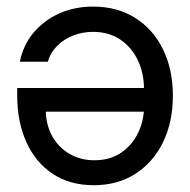

<svg xmlns="http://www.w3.org/2000/svg" viewBox="-20 -543 565 571"><path d="M256.8 -523.4Q328.6 -523.4 382.1 -489.7Q435.5 -456.1 464.8 -396.2Q494.1 -336.4 494.1 -258.8Q494.1 -180.7 465.1 -120.6Q436 -60.5 383.1 -26.4Q330.1 7.8 258.8 7.8Q187 7.8 136.2 -26.4Q85.4 -60.5 58.3 -120.6Q31.2 -180.7 31.2 -258.8V-281.2H449.2V-210.9H116.2Q117.7 -168 136.7 -135.5Q155.8 -103 188 -84.7Q220.2 -66.4 260.7 -66.4Q307.6 -66.4 340.6 -89.1Q373.5 -111.8 390.9 -148.2Q408.2 -184.6 408.2 -224.6V-278.3Q408.2 -324.7 390.1 -363.3Q372.1 -401.9 338.1 -425Q304.2 -448.2 256.8 -448.2Q225.1 -448.2 197.3 -437.3Q169.4 -426.3 149.7 -406.2Q129.9 -386.2 122.1 -359.4H39.1Q48.8 -408.7 79.6 -445.6Q110.4 -482.4 156 -502.9Q201.7 -523.4 256.8 -523.4Z"/></svg>

Font: Inter Display V
Style: Regular
Weight: 400
Designer: Rasmus Andersson
Foundry: rsms
Version: Version 3.015;git-src